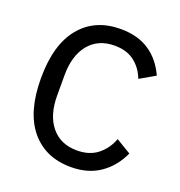

<svg xmlns="http://www.w3.org/2000/svg" viewBox="-130 -821 887 944"><g transform="rotate(20 313.5 -349.0)"><path d="M343 12Q209 12 132.5 -80.5Q56 -173 56 -349Q56 -525 132.5 -617.5Q209 -710 343 -710Q432 -710 492.5 -670Q553 -630 587 -555L507 -509Q487 -561 446.5 -592Q406 -623 343 -623Q257 -623 208.5 -564Q160 -505 160 -402V-296Q160 -193 208.5 -134Q257 -75 343 -75Q408 -75 450.5 -108.5Q493 -142 513 -196L591 -149Q557 -74 494.5 -31Q432 12 343 12Z"/></g></svg>

Font: IBM Plex Sans Hebrew Text
Style: Regular
Weight: 450
Designer: Mike Abbink, Paul van der Laan, Pieter van Rosmalen, Yanek Iontef
Foundry: Bold Monday
Version: Version 1.2